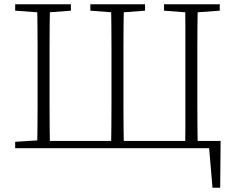

<svg xmlns="http://www.w3.org/2000/svg" viewBox="-20 -694 1094 899"><path d="M154 0Q155 -51 155.5 -102.5Q156 -154 156 -207.5Q156 -261 156 -315V-363Q156 -416 156 -468Q156 -520 155.5 -571.5Q155 -623 154 -674H214Q213 -623 212.5 -571.5Q212 -520 212 -468Q212 -416 212 -363V-315Q212 -260 212 -207Q212 -154 212.5 -102.5Q213 -51 214 0ZM500 0Q501 -51 501.5 -102.5Q502 -154 502 -207Q502 -260 502 -315V-363Q502 -416 502 -468Q502 -520 501.5 -571.5Q501 -623 500 -674H560Q559 -623 558.5 -571.5Q558 -520 558 -468Q558 -416 558 -363V-315Q558 -261 558 -207.5Q558 -154 558.5 -102.5Q559 -51 560 0ZM847 0Q848 -51 848 -102.5Q848 -154 848 -207.5Q848 -261 848 -315V-363Q848 -416 848 -468Q848 -520 848 -571.5Q848 -623 847 -674H906Q905 -623 904.5 -571.5Q904 -520 904 -468Q904 -416 904 -363V-315Q904 -260 904 -207Q904 -154 904.5 -102.5Q905 -51 906 0ZM186 0V-34H1013L1011 185H975L957 -26L987 0ZM51 -644V-674H312V-644L193 -635H175ZM403 -644V-674H659V-644L540 -635H521ZM748 -644V-674H1009V-644L885 -635H867ZM51 0V-30L175 -38H183V0Z"/></svg>

Font: Source Serif 4 18pt Light
Style: Regular
Weight: 300
Designer: Frank Grießhammer
Foundry: Adobe Systems Incorporated
Version: Version 4.004;hotconv 1.0.116;makeotfexe 2.5.65601